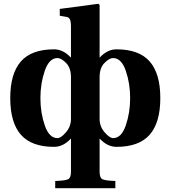

<svg xmlns="http://www.w3.org/2000/svg" viewBox="-20 -762 899 1012"><path d="M265 -502Q313 -502 353 -459H354V-621Q354 -649 348.5 -660Q343 -671 330 -673L295 -679V-715L498 -742L505 -736V-459H506Q546 -502 594 -502Q713 -502 769 -438Q825 -374 825 -245Q825 -116 769 -52Q713 12 594 12Q546 12 506 -31H505V143Q505 174 518.5 182Q532 190 588 192V230H271V192Q327 190 340.5 182Q354 174 354 143V-31H353Q313 12 265 12Q146 12 90 -52Q34 -116 34 -245Q34 -374 90 -438Q146 -502 265 -502ZM283 -34Q301 -34 327.5 -64.5Q354 -95 354 -135V-355Q354 -404 328.5 -430Q303 -456 283 -456Q239 -456 216 -389Q193 -322 193 -245Q193 -168 216 -101Q239 -34 283 -34ZM505 -135Q505 -95 531.5 -64.5Q558 -34 576 -34Q620 -34 643 -101Q666 -168 666 -245Q666 -322 643 -389Q620 -456 576 -456Q556 -456 530.5 -430Q505 -404 505 -355Z"/></svg>

Font: Heuristica
Style: Bold
Weight: 700
Version: Version 1.0.2